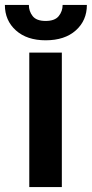

<svg xmlns="http://www.w3.org/2000/svg" viewBox="-51 -759 373 779"><path d="M199.9 -545.5V0H67.8V-545.5ZM203.1 -739H301.5Q301.5 -675.8 256.6 -635.7Q211.6 -595.5 134.2 -595.5Q58.2 -595.5 13.5 -635.7Q-31.2 -675.8 -31.2 -739H66.1Q66.1 -713.4 81.5 -693.7Q96.9 -674 134.2 -674Q171.5 -674 187.3 -693.7Q203.1 -713.4 203.1 -739Z"/></svg>

Font: Interface
Style: Bold
Weight: 700
Designer: Rasmus Andersson
Foundry: rsms
Version: Version 1.8